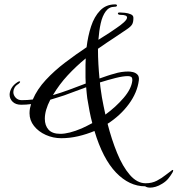

<svg xmlns="http://www.w3.org/2000/svg" viewBox="-20 -597 812 878"><path d="M667 261Q652 261 644 255Q571 255 510.5 192Q450 129 412 2Q376 17 337.5 26Q299 35 260 35Q223 35 189.5 20Q156 5 135.5 -21Q115 -47 115 -79Q115 -91 117 -101.5Q119 -112 122 -121Q100 -118 77 -118Q52 -118 38 -131.5Q24 -145 24 -164Q24 -179 33 -194.5Q42 -210 61 -222Q66 -225 69 -225Q72 -225 72 -223Q72 -219 64 -213Q52 -206 46.5 -196Q41 -186 41 -176Q41 -162 51.5 -150.5Q62 -139 79 -139Q105 -139 130 -142Q150 -189 189.5 -231.5Q229 -274 278.5 -311.5Q328 -349 376 -381Q382 -432 396.5 -476.5Q411 -521 438 -549Q465 -577 506 -577Q515 -577 515 -572Q515 -566 503 -566Q479 -566 463.5 -545Q448 -524 440.5 -490Q433 -456 430 -415L482 -448Q493 -456 512 -468.5Q531 -481 546 -494.5Q561 -508 561 -517Q561 -529 532 -529Q519 -529 519 -536Q519 -540 528 -540Q536 -540 551 -538.5Q566 -537 578.5 -531.5Q591 -526 590 -514Q590 -496 584.5 -486Q579 -476 561.5 -464Q544 -452 508 -428Q488 -415 468 -401.5Q448 -388 428 -374Q428 -338 430 -303Q432 -268 435 -238Q452 -244 469.5 -250Q487 -256 503 -260Q518 -265 534.5 -267.5Q551 -270 567 -270Q575 -270 587 -267.5Q599 -265 608 -256.5Q617 -248 615 -230Q608 -174 569.5 -121.5Q531 -69 472 -31Q490 40 515.5 102.5Q541 165 574 203Q607 241 646 241Q675 241 697 229.5Q719 218 736.5 204Q754 190 767 181Q768 180 770 180Q772 180 772 183Q772 188 765 198Q761 205 750.5 218.5Q740 232 722 243Q706 253 692 257Q678 261 667 261ZM222 -162Q260 -173 297.5 -187Q335 -201 372 -215Q371 -228 371 -242Q371 -256 371 -270Q371 -284 371 -299.5Q371 -315 372 -330Q328 -294 289.5 -252.5Q251 -211 222 -162ZM462 -73Q510 -108 545.5 -149.5Q581 -191 585 -228V-232Q585 -243 579 -246Q573 -249 565 -249Q543 -249 509 -240.5Q475 -232 437 -220Q439 -197 442 -179Q445 -161 446 -152Q449 -133 453.5 -113Q458 -93 462 -73ZM256 15Q295 15 354 -10Q378 -21 402 -34Q395 -60 389.5 -88.5Q384 -117 379 -148Q378 -158 376.5 -170.5Q375 -183 374 -198L274 -161Q258 -156 242.5 -151Q227 -146 210 -141Q185 -93 185 -54Q185 -23 202 -4Q219 15 256 15Z"/></svg>

Font: The Nautigal
Style: Bold
Weight: 700
Designer: Robert E. Leuschke
Foundry: Robert E. Leuschke
Version: Version 1.100; ttfautohint (v1.8.3)